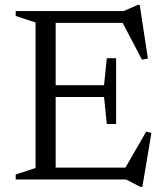

<svg xmlns="http://www.w3.org/2000/svg" viewBox="-20 -714 658 764"><path d="M442 -482.5V-351.5V-220.5H405L394 -328H151.5V-375H394L405 -482.5ZM568.5 -481 545 -476.5 462.5 -633.5 490 -623H151.5V-670H472L528 -694.5H536ZM471.5 -34 562 -190.5 582.5 -185 546.5 29.5H538.5L481 0H151.5V-47H494ZM42.5 0V-19.5L121.5 -45.5V-624.5L42.5 -650.5V-670H201.5V0Z"/></svg>

Font: Newsreader 16pt
Style: Regular
Weight: 400
Designer: Hugues Gentile
Foundry: Production Type
Version: Version 1.003